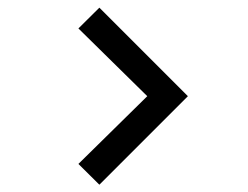

<svg xmlns="http://www.w3.org/2000/svg" viewBox="-20 -572 662 513"><path d="M245.5 -78.5 189.5 -134 373.5 -315 189.5 -496 245.5 -551.5 482 -315Z"/></svg>

Font: Manrope ExtraLight Medium
Style: Regular
Weight: 500
Version: Version 4.504